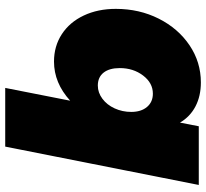

<svg xmlns="http://www.w3.org/2000/svg" viewBox="-47 -735 790 736"><g transform="rotate(-90 348.0 -367.0)"><path d="M682 -318Q682 -228 644.5 -153.5Q607 -79 542.5 -35.5Q478 8 400 8Q348 8 308.5 -12.5Q269 -33 246 -72L232 0H7L154 -742H379L330 -493Q398 -555 480 -555Q539 -555 585 -525Q631 -495 656.5 -441Q682 -387 682 -318ZM287 -259Q287 -221 306 -198.5Q325 -176 357 -176Q398 -176 426.5 -213.5Q455 -251 455 -303Q455 -343 437.5 -365Q420 -387 388 -387Q361 -387 337.5 -369.5Q314 -352 300.5 -322.5Q287 -293 287 -259Z"/></g></svg>

Font: TypoPRO Montserrat
Style: Italic
Weight: 900
Italic angle: -11.3°
Designer: Julieta Ulanovsky
Foundry: Julieta Ulanovsky
Version: Version 6.001